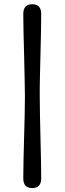

<svg xmlns="http://www.w3.org/2000/svg" viewBox="-20 -772 314 932"><path d="M101 -305Q100.5 -342.5 99.5 -395.2Q98.5 -448 97 -505.2Q95.5 -562.5 94.2 -615Q93 -667.5 93 -704Q93 -751.5 136.5 -751.5Q180 -751.5 180 -704Q180 -670 179 -618.2Q178 -566.5 176.5 -508.8Q175 -451 173.8 -397.2Q172.5 -343.5 173 -305Q173 -267 174 -213.2Q175 -159.5 176.5 -101.8Q178 -44 179 7.8Q180 59.5 180 93.5Q180 141 136.5 141Q93 141 93 93.5Q93 57 94.2 4.5Q95.5 -48 97 -105.2Q98.5 -162.5 99.8 -215.2Q101 -268 101 -305Z"/></svg>

Font: Fraunces 72pt SuperSoft SemiBold
Style: Regular
Weight: 600
Version: Version 1.000;[b76b70a41]